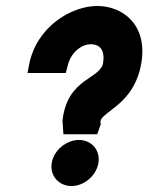

<svg xmlns="http://www.w3.org/2000/svg" viewBox="-20 -611 496 642"><path d="M72 -367H200L206 -390C217 -438 255 -465 288 -463C313 -461 331 -445 325 -402C317 -345 205 -352 189 -208L192 -162H305L317 -196V-197C302 -236 429 -250 453 -403C473 -529 390 -591 305 -591C219 -591 101 -522 77 -393ZM153 -66C146 -23 177 11 219 11C261 11 302 -23 309 -66C316 -109 286 -143 244 -143C202 -143 160 -109 153 -66Z"/></svg>

Font: Charger Sport
Style: UltNrwObl
Weight: 1000
Designer: Jasper
Foundry: Cannot Into Space Fonts
Version: Version 1.1